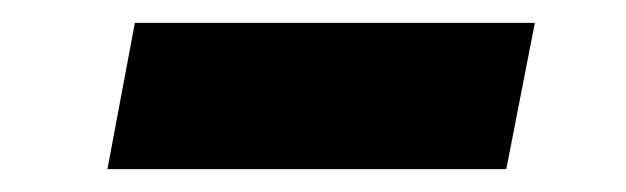

<svg xmlns="http://www.w3.org/2000/svg" viewBox="-20 -376 548 168"><path d="M74 -228 98 -356H448L423 -228Z"/></svg>

Font: REM SemiBold
Style: Italic
Weight: 600
Italic angle: -11°
Designer: Octavio Pardo
Foundry: Ashler Design
Version: Version 1.005;gftools[0.9.28]